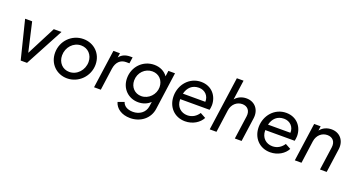

<svg xmlns="http://www.w3.org/2000/svg" viewBox="-55 -1537 4691 2536"><g transform="rotate(20 2291.0 -268.5)"><path d="M183 0H272L560 -539H452L242 -130L148 -539H49Z M837 12C998 12 1131 -122 1131 -287C1131 -441 1016 -551 867 -551C704 -551 574 -419 574 -254C574 -98 690 12 837 12ZM673 -252C673 -366 758 -461 867 -461C963 -461 1032 -388 1032 -288C1032 -175 946 -78 836 -78C741 -78 673 -152 673 -252Z M1214 0H1309L1352 -311C1366 -407 1422 -457 1498 -457H1545L1558 -545H1525C1460 -545 1408 -523 1373 -476L1382 -539H1290Z M1799 220C1945 220 2064 127 2083 -12L2156 -539H2063L2052 -459C2012 -516 1945 -551 1863 -551C1703 -551 1582 -423 1582 -263C1582 -115 1690 -13 1828 -13C1894 -13 1954 -36 1997 -79L1988 -15C1974 81 1892 130 1807 130C1722 130 1674 92 1660 44L1572 76C1595 160 1679 220 1799 220ZM1681 -266C1681 -377 1766 -461 1868 -461C1963 -461 2027 -390 2027 -296C2027 -194 1943 -103 1838 -103C1748 -103 1681 -172 1681 -266Z M2495 12C2603 12 2694 -46 2732 -121L2655 -163C2622 -112 2569 -73 2496 -73C2408 -73 2337 -135 2337 -236V-242H2750C2754 -259 2759 -288 2759 -310C2759 -437 2673 -551 2521 -551C2360 -551 2241 -415 2241 -251C2241 -99 2345 12 2495 12ZM2346 -322C2368 -410 2425 -468 2520 -468C2605 -468 2665 -405 2661 -322Z M2840 0H2935L2979 -318C2991 -405 3056 -461 3132 -461C3205 -461 3250 -409 3239 -328L3193 0H3288L3335 -336C3352 -460 3276 -551 3158 -551C3095 -551 3039 -526 3001 -480L3040 -757H2946Z M3691 12C3799 12 3890 -46 3928 -121L3851 -163C3818 -112 3765 -73 3692 -73C3604 -73 3533 -135 3533 -236V-242H3946C3950 -259 3955 -288 3955 -310C3955 -437 3869 -551 3717 -551C3556 -551 3437 -415 3437 -251C3437 -99 3541 12 3691 12ZM3542 -322C3564 -410 3621 -468 3716 -468C3801 -468 3861 -405 3857 -322Z M4036 0H4130L4174 -318C4187 -405 4250 -461 4328 -461C4403 -461 4447 -409 4436 -328L4390 0H4484L4531 -336C4548 -460 4472 -551 4354 -551C4290 -551 4232 -525 4195 -476L4203 -539H4112Z"/></g></svg>

Font: Mluvka Medium
Style: Italic
Weight: 500
Italic angle: -8°
Designer: Modified by Jiří Krblich, Original typeface by Gumpita Rahayu
Foundry: Gumpita Rahayu & Jiří Krblich
Version: Version 2.000;Glyphs 3.1.1 (3134)